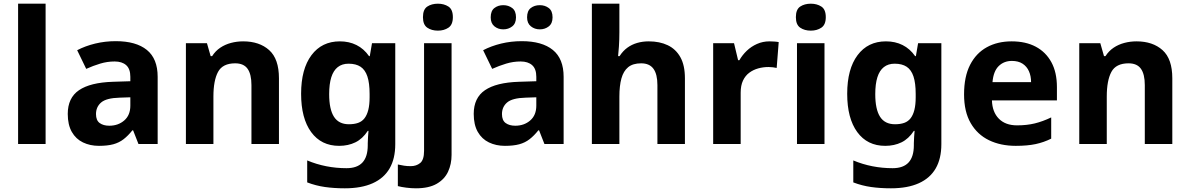

<svg xmlns="http://www.w3.org/2000/svg" viewBox="-20 -780 6445 1040"><path d="M227 0H78V-760H227Z M607 -557Q717 -557 775.5 -509.5Q834 -462 834 -364V0H730L701 -74H697Q674 -45 649.5 -26Q625 -7 593.5 1.5Q562 10 516 10Q468 10 429.5 -8.5Q391 -27 369 -65.5Q347 -104 347 -163Q347 -250 408 -291.5Q469 -333 591 -337L686 -340V-364Q686 -407 663.5 -427Q641 -447 601 -447Q561 -447 523 -435.5Q485 -424 447 -407L398 -508Q442 -531 495.5 -544Q549 -557 607 -557ZM628 -251Q556 -249 528 -225Q500 -201 500 -162Q500 -128 520 -113.5Q540 -99 572 -99Q620 -99 653 -127.5Q686 -156 686 -208V-253Z M1297 -556Q1385 -556 1438 -508.5Q1491 -461 1491 -356V0H1342V-319Q1342 -378 1321 -407.5Q1300 -437 1254 -437Q1186 -437 1161 -390.5Q1136 -344 1136 -257V0H987V-546H1101L1121 -476H1129Q1147 -504 1173 -521.5Q1199 -539 1231 -547.5Q1263 -556 1297 -556Z M1821 -556Q1871 -556 1911 -536Q1951 -516 1979 -476H1983L1995 -546H2121V1Q2121 79 2090.5 132Q2060 185 1999 212.5Q1938 240 1848 240Q1790 240 1740.5 233Q1691 226 1644 208V89Q1694 110 1747.5 120.5Q1801 131 1857 131Q1915 131 1943.5 100Q1972 69 1972 7V-4Q1972 -21 1973.5 -39Q1975 -57 1976 -71H1972Q1944 -28 1905 -9Q1866 10 1817 10Q1720 10 1665.5 -64.5Q1611 -139 1611 -272Q1611 -406 1667 -481Q1723 -556 1821 -556ZM1868 -435Q1833 -435 1809.5 -416.5Q1786 -398 1774.5 -361.5Q1763 -325 1763 -270Q1763 -188 1789 -147.5Q1815 -107 1870 -107Q1899 -107 1920 -114.5Q1941 -122 1954.5 -139.5Q1968 -157 1975 -185Q1982 -213 1982 -253V-271Q1982 -330 1970 -366Q1958 -402 1933 -418.5Q1908 -435 1868 -435Z M2233 240Q2208 240 2180.5 236.5Q2153 233 2135 228V111Q2153 115 2169 117.5Q2185 120 2205 120Q2235 120 2256 103Q2277 86 2277 37V-546H2426V59Q2426 109 2407 150Q2388 191 2345.5 215.5Q2303 240 2233 240ZM2271 -687Q2271 -729 2294.5 -744.5Q2318 -760 2352 -760Q2385 -760 2409 -744.5Q2433 -729 2433 -687Q2433 -646 2409 -630Q2385 -614 2352 -614Q2318 -614 2294.5 -630Q2271 -646 2271 -687Z M2806 -557Q2916 -557 2974.5 -509.5Q3033 -462 3033 -364V0H2929L2900 -74H2896Q2873 -45 2848.5 -26Q2824 -7 2792.5 1.5Q2761 10 2715 10Q2667 10 2628.5 -8.5Q2590 -27 2568 -65.5Q2546 -104 2546 -163Q2546 -250 2607 -291.5Q2668 -333 2790 -337L2885 -340V-364Q2885 -407 2862.5 -427Q2840 -447 2800 -447Q2760 -447 2722 -435.5Q2684 -424 2646 -407L2597 -508Q2641 -531 2694.5 -544Q2748 -557 2806 -557ZM2827 -251Q2755 -249 2727 -225Q2699 -201 2699 -162Q2699 -128 2719 -113.5Q2739 -99 2771 -99Q2819 -99 2852 -127.5Q2885 -156 2885 -208V-253ZM2638 -686Q2638 -721 2658 -736.5Q2678 -752 2706 -752Q2734 -752 2754.5 -736.5Q2775 -721 2775 -686Q2775 -653 2754.5 -637Q2734 -621 2706 -621Q2678 -621 2658 -637.5Q2638 -654 2638 -686ZM2835 -686Q2835 -721 2855 -736.5Q2875 -752 2904 -752Q2932 -752 2952.5 -736.5Q2973 -721 2973 -686Q2973 -653 2952.5 -637Q2932 -621 2904 -621Q2876 -621 2855.5 -637.5Q2835 -654 2835 -686Z M3335 -605Q3335 -565 3332.5 -528Q3330 -491 3328 -476H3336Q3354 -504 3378 -521.5Q3402 -539 3431.5 -547.5Q3461 -556 3494 -556Q3553 -556 3597 -535Q3641 -514 3665.5 -470Q3690 -426 3690 -356V0H3541V-319Q3541 -378 3519.5 -407.5Q3498 -437 3453 -437Q3408 -437 3382.5 -416Q3357 -395 3346 -355Q3335 -315 3335 -257V0H3186V-760H3335Z M4148 -556Q4159 -556 4174 -555Q4189 -554 4198 -552L4187 -412Q4180 -414 4166.5 -415.5Q4153 -417 4143 -417Q4114 -417 4087 -409.5Q4060 -402 4038.5 -386Q4017 -370 4004.5 -343.5Q3992 -317 3992 -278V0H3843V-546H3956L3978 -454H3985Q4001 -482 4025 -505Q4049 -528 4080.5 -542Q4112 -556 4148 -556Z M4446 -546V0H4297V-546ZM4372 -760Q4405 -760 4429 -744.5Q4453 -729 4453 -687Q4453 -646 4429 -630Q4405 -614 4372 -614Q4338 -614 4314.5 -630Q4291 -646 4291 -687Q4291 -729 4314.5 -744.5Q4338 -760 4372 -760Z M4779 -556Q4829 -556 4869 -536Q4909 -516 4937 -476H4941L4953 -546H5079V1Q5079 79 5048.5 132Q5018 185 4957 212.5Q4896 240 4806 240Q4748 240 4698.5 233Q4649 226 4602 208V89Q4652 110 4705.5 120.5Q4759 131 4815 131Q4873 131 4901.5 100Q4930 69 4930 7V-4Q4930 -21 4931.5 -39Q4933 -57 4934 -71H4930Q4902 -28 4863 -9Q4824 10 4775 10Q4678 10 4623.5 -64.5Q4569 -139 4569 -272Q4569 -406 4625 -481Q4681 -556 4779 -556ZM4826 -435Q4791 -435 4767.5 -416.5Q4744 -398 4732.5 -361.5Q4721 -325 4721 -270Q4721 -188 4747 -147.5Q4773 -107 4828 -107Q4857 -107 4878 -114.5Q4899 -122 4912.5 -139.5Q4926 -157 4933 -185Q4940 -213 4940 -253V-271Q4940 -330 4928 -366Q4916 -402 4891 -418.5Q4866 -435 4826 -435Z M5460 -556Q5536 -556 5590.5 -527Q5645 -498 5675 -443Q5705 -388 5705 -308V-236H5353Q5355 -173 5390.5 -137Q5426 -101 5489 -101Q5542 -101 5585 -111.5Q5628 -122 5674 -144V-29Q5634 -9 5589.5 0.5Q5545 10 5482 10Q5400 10 5337 -20.5Q5274 -51 5238 -113Q5202 -175 5202 -269Q5202 -365 5234.5 -428.5Q5267 -492 5325 -524Q5383 -556 5460 -556ZM5461 -450Q5418 -450 5389.5 -422Q5361 -394 5356 -335H5565Q5565 -368 5553.5 -394Q5542 -420 5519 -435Q5496 -450 5461 -450Z M6136 -556Q6224 -556 6277 -508.5Q6330 -461 6330 -356V0H6181V-319Q6181 -378 6160 -407.5Q6139 -437 6093 -437Q6025 -437 6000 -390.5Q5975 -344 5975 -257V0H5826V-546H5940L5960 -476H5968Q5986 -504 6012 -521.5Q6038 -539 6070 -547.5Q6102 -556 6136 -556Z"/></svg>

Font: Noto Sans Hebrew
Style: Bold
Weight: 700
Designer: Monotype Design Team
Foundry: Monotype Imaging Inc.
Version: Version 2.003